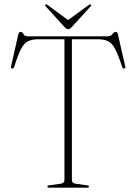

<svg xmlns="http://www.w3.org/2000/svg" viewBox="-20 -868 630 888"><path d="M108.5 -700H477.5Q492.5 -700 499.8 -710.2Q507 -720.5 515.5 -720.5Q522.5 -720.5 525 -710.5L559 -562.5Q561.5 -552 555 -551Q548 -550 545 -558.5Q526.5 -615.5 511.8 -642.8Q497 -670 478.5 -678.2Q460 -686.5 430.5 -686.5H312.5V-35.5Q312.5 -20 332 -18L382 -11Q391.5 -10 391.5 -5Q391.5 0 383 0H207Q199 0 199 -5Q199 -10 208 -11L258 -18Q278 -20 278 -35.5V-686.5H160Q129.5 -686.5 110.5 -677.8Q91.5 -669 77.2 -641.5Q63 -614 45.5 -558.5Q42 -550 35.5 -551Q29 -552 31.5 -562.5L65 -710.5Q68 -720.5 75 -720.5Q83 -720.5 88.5 -710.2Q94 -700 108.5 -700ZM314 -745Q303.5 -733 295.5 -733Q287 -733 276.5 -745L191.5 -838.5Q186 -844.5 190.5 -847Q193.5 -849.5 200 -845L295 -775L390.5 -845Q396.5 -849.5 400 -847Q404 -844.5 399 -838.5Z"/></svg>

Font: Fraunces 72pt Thin
Style: Regular
Weight: 100
Version: Version 1.000;[b76b70a41]